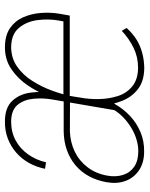

<svg xmlns="http://www.w3.org/2000/svg" viewBox="64 -642 588 755"><g transform="rotate(-90 357.5 -264.0)"><path d="M299.3 -89.8 344.2 -351.6Q350.6 -387.7 347.2 -425.3Q343.8 -462.9 323.5 -488Q303.2 -513.2 257.8 -513.7Q216.3 -513.7 183.6 -496.1Q150.9 -478.5 128.7 -447.3Q106.4 -416 97.2 -376.5L71.8 -380.4Q78.6 -414.6 94.7 -443.4Q110.8 -472.2 135 -493.4Q159.2 -514.6 190.2 -526.6Q221.2 -538.6 258.3 -538.1Q312 -538.1 338.9 -509.3Q365.7 -480.5 371.3 -437Q377 -393.6 370.1 -350.6L328.1 -106.4ZM347.2 -307.1 343.8 -282.2 219.7 -282.7Q176.3 -281.2 139.6 -263.7Q103 -246.1 78.1 -213.6Q53.2 -181.2 44.9 -136.2Q38.6 -101.1 47.9 -73Q57.1 -44.9 80.6 -29.3Q104 -13.7 141.1 -13.7Q163.6 -13.7 187.7 -21Q211.9 -28.3 234.1 -42Q256.3 -55.7 274.2 -73Q292 -90.3 303.7 -109.9L326.7 -106.4Q307.1 -71.8 279.3 -45.9Q251.5 -20 216.1 -5.1Q180.7 9.8 139.6 9.3Q96.2 9.3 66.4 -10.5Q36.6 -30.3 24.2 -63.5Q11.7 -96.7 19 -138.2Q25.9 -177.2 42.7 -208Q59.6 -238.8 85.7 -260.7Q111.8 -282.7 145.8 -294.7Q179.7 -306.6 219.7 -307.1ZM468.8 9.8Q416.5 9.3 385.3 -14.9Q354 -39.1 338.9 -77.4Q323.7 -115.7 321.5 -159.7Q319.3 -203.6 326.7 -243.7L331.1 -275.4Q339.4 -315.9 355.5 -361.3Q371.6 -406.7 398.7 -447Q425.8 -487.3 463.6 -512.9Q501.5 -538.6 551.3 -538.1Q596.7 -537.6 625 -518.1Q653.3 -498.5 667.5 -466.6Q681.6 -434.6 684.6 -396.7Q687.5 -358.9 681.2 -322.3L674.3 -283.2H349.1L353.5 -308.1H651.4L654.3 -324.2Q662.1 -365.2 656.5 -409.2Q650.9 -453.1 625.7 -483.2Q600.6 -513.2 549.8 -513.7Q505.9 -513.2 472.9 -489.7Q439.9 -466.3 417 -429.9Q394 -393.6 378.9 -352.3Q363.8 -311 356.9 -275.4L352.1 -243.7Q345.2 -209 345.9 -168.9Q346.7 -128.9 357.9 -94Q369.1 -59.1 396.2 -37.1Q423.3 -15.1 468.8 -14.6Q511.2 -14.6 547.4 -32.2Q583.5 -49.8 614.3 -78.6L625.5 -59.6Q605 -36.6 580.6 -21.2Q556.2 -5.9 527.6 1.7Q499 9.3 468.8 9.8Z"/></g></svg>

Font: Roboto Condensed Thin
Style: Italic
Weight: 250
Italic angle: -12°
Designer: Christian Robertson
Foundry: Google
Version: Version 3.008; 2023